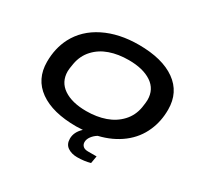

<svg xmlns="http://www.w3.org/2000/svg" viewBox="-183 -921 1383 1338"><g transform="rotate(30 509.0 -252.0)"><path d="M475.1 12.2Q284.7 12.2 179.4 -63Q74.2 -138.2 74.2 -276.9Q74.2 -385.7 119.1 -473.1Q175.8 -581.5 294.2 -640.4Q412.6 -699.2 569.8 -699.2Q760.3 -699.2 866.2 -623.5Q972.2 -547.9 972.2 -409.2Q972.2 -315.4 938 -237.8Q900.4 -150.4 823 -91.1Q745.6 -31.7 638.2 -5.9Q613.8 8.8 596.9 31.2Q580.1 53.7 580.1 77.1Q580.1 96.7 593.5 109.4Q606.9 122.1 633.8 122.1H703.1L692.9 181.2Q645 194.8 587.9 194.8Q542 194.8 511 173.3Q480 151.9 480 106.9Q480 54.2 527.8 9.8Q485.4 12.2 475.1 12.2ZM481.9 -115.2Q565.9 -115.2 634 -139.2Q702.1 -163.1 748.5 -212.9Q794.9 -262.7 807.1 -333Q814 -376.5 814 -396Q814 -481.4 746.1 -526.6Q678.2 -571.8 563 -571.8Q479 -571.8 411.6 -548.3Q344.2 -524.9 298.6 -475.6Q252.9 -426.3 240.2 -356Q231.9 -309.6 231.9 -292Q231.9 -206.1 299.6 -160.6Q367.2 -115.2 481.9 -115.2Z"/></g></svg>

Font: Archivo Expanded SemiBold
Style: Italic
Weight: 600
Width: 7
Italic angle: -10°
Designer: Hector Gatti
Foundry: Omnibus-Type
Version: Version 2.001